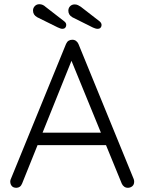

<svg xmlns="http://www.w3.org/2000/svg" viewBox="-20 -892 687 913"><path d="M328 -623 85 -19Q81 -9 74 -4Q67 1 58 1Q44 1 37 -6.5Q30 -14 29 -25Q28 -30 30 -37L294 -683Q299 -694 306.5 -698.5Q314 -703 324 -703Q334 -703 341.5 -697.5Q349 -692 353 -683L616 -40Q618 -34 618 -28Q618 -14 609 -6.5Q600 1 588 1Q578 1 570.5 -4.5Q563 -10 559 -19L310 -627ZM143 -202 168 -261H478L490 -202ZM276 -755Q270 -755 265 -757.5Q260 -760 254 -762L157 -810Q137 -821 137 -842Q137 -854 145.5 -863Q154 -872 167 -872Q176 -872 183.5 -868.5Q191 -865 196 -860L285 -791Q290 -787 292.5 -783Q295 -779 295 -773Q295 -766 290.5 -760.5Q286 -755 276 -755ZM444 -755Q438 -755 432.5 -757Q427 -759 422 -761L324 -810Q305 -821 305 -841Q305 -854 313.5 -862.5Q322 -871 335 -871Q344 -871 351 -867.5Q358 -864 364 -860L453 -791Q458 -787 460.5 -782.5Q463 -778 463 -773Q463 -766 458.5 -760.5Q454 -755 444 -755Z"/></svg>

Font: Quicksand Light
Style: Regular
Weight: 400
Version: Version 3.004